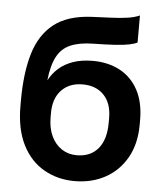

<svg xmlns="http://www.w3.org/2000/svg" viewBox="-53 -771 700 829"><g transform="rotate(5 297.5 -356.5)"><path d="M300 12Q227 12 167.5 -22Q108 -56 74 -123.5Q40 -191 40 -291V-313Q40 -433 65 -517.5Q90 -602 149.5 -649Q209 -696 314 -701Q356 -703 395 -704.5Q434 -706 466 -710.5Q498 -715 520 -725V-608Q510 -602 487 -597Q464 -592 426 -589.5Q388 -587 329 -586Q269 -585 231 -568.5Q193 -552 173 -514Q153 -476 146 -411Q162 -441 187 -463.5Q212 -486 249 -499Q286 -512 335 -512Q401 -512 452 -485Q503 -458 531.5 -405Q560 -352 560 -275V-256Q560 -172 526 -112Q492 -52 433.5 -20Q375 12 300 12ZM300 -100Q360 -100 393 -139.5Q426 -179 426 -252V-272Q426 -336 392 -371.5Q358 -407 300 -407Q242 -407 208 -371Q174 -335 174 -272V-254Q174 -206 190.5 -171.5Q207 -137 235.5 -118.5Q264 -100 300 -100Z"/></g></svg>

Font: Golos Text SemiBold
Style: Regular
Weight: 600
Designer: A.Korolkova, Vitaly Kuzmin
Foundry: ParaType Ltd
Version: Version 2.004